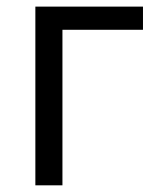

<svg xmlns="http://www.w3.org/2000/svg" viewBox="-20 -555 468 575"><path d="M408.2 -465.8H167V0H85.9V-535.2H408.2Z"/></svg>

Font: XL-Viking
Style: Regular
Weight: 400
Foundry: Ascender Corporation
Version: Version 1.10 March 23, 2015